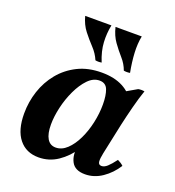

<svg xmlns="http://www.w3.org/2000/svg" viewBox="-131 -809 847 928"><g transform="rotate(20 292.5 -345.0)"><path d="M409 15Q357 15 339 -19.5Q321 -54 331 -100L343 -154L390 -258L393 -392L511 -460Q527 -463 543 -460Q529 -420 515.5 -367.5Q502 -315 492 -270L458 -110Q452 -82 453.5 -66Q455 -50 471 -50Q485 -50 500 -63.5Q515 -77 536 -105Q544 -101 551.5 -96.5Q559 -92 566 -85Q538 -41 497 -13Q456 15 409 15ZM170 15Q106 15 69.5 -30.5Q33 -76 33 -161Q33 -221 51.5 -277Q70 -333 106.5 -377.5Q143 -422 196 -448.5Q249 -475 319 -475Q384 -475 428.5 -451.5Q473 -428 492 -387L414 -329Q414 -267 396.5 -206Q379 -145 346 -95Q313 -45 268.5 -15Q224 15 170 15ZM232 -58Q263 -58 289.5 -83Q316 -108 335.5 -148.5Q355 -189 365.5 -237Q376 -285 376 -331Q376 -378 365 -406.5Q354 -435 322 -435Q290 -435 263 -407Q236 -379 215.5 -335.5Q195 -292 184 -244Q173 -196 173 -155Q173 -108 188 -83Q203 -58 232 -58ZM305 -705H440Q432 -666 434.5 -619Q437 -572 447 -520Q430 -517 415 -520Q404 -551 381 -577Q358 -603 336.5 -633Q315 -663 305 -705ZM149 -705H284Q275 -662 277.5 -616.5Q280 -571 301 -520Q284 -517 269 -520Q256 -551 231.5 -577Q207 -603 183.5 -633Q160 -663 149 -705Z"/></g></svg>

Font: Poltawski Nowy
Style: Bold Italic
Weight: 700
Italic angle: -12°
Designer: Adam Pótawski, Mateusz Machalski, Borys Kosmynka, Ania Wieluska
Foundry: Capitalics.wtf
Version: Version 1.001;gftools[0.9.25]